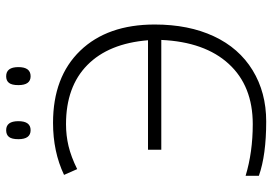

<svg xmlns="http://www.w3.org/2000/svg" viewBox="-149 -713 872 614"><g transform="rotate(-90 287.0 -406.0)"><path d="M196.8 -630.9Q160.6 -630.9 126.7 -622.8Q92.8 -614.7 53.2 -595.2L34.7 -637.2Q108.9 -672.4 201.2 -672.4Q348.1 -672.4 431.9 -585.4Q515.6 -498.5 515.6 -347.2Q515.6 -238.8 478 -158.2Q440.4 -77.6 369.4 -34.2Q298.3 9.3 205.6 9.3Q97.7 9.3 31.7 -14.2V-56.6Q107.4 -33.7 196.8 -33.7Q319.3 -33.7 389.6 -110.4Q460 -187 466.3 -326.2H115.2V-368.7H465.3Q455.1 -494.6 386 -562.7Q316.9 -630.9 196.8 -630.9ZM148.9 -783.2Q148.9 -804.2 156 -813.2Q163.1 -822.3 177.7 -822.3Q206.5 -822.3 206.5 -783.2Q206.5 -744.1 177.7 -744.1Q148.9 -744.1 148.9 -783.2ZM321.8 -783.2Q321.8 -804.2 328.9 -813.2Q335.9 -822.3 350.1 -822.3Q379.4 -822.3 379.4 -783.2Q379.4 -744.1 350.1 -744.1Q321.8 -744.1 321.8 -783.2Z"/></g></svg>

Font: Bpm'online Open Sans Light
Style: Regular
Weight: 300
Foundry: Ascender Corporation
Version: Version 1.10